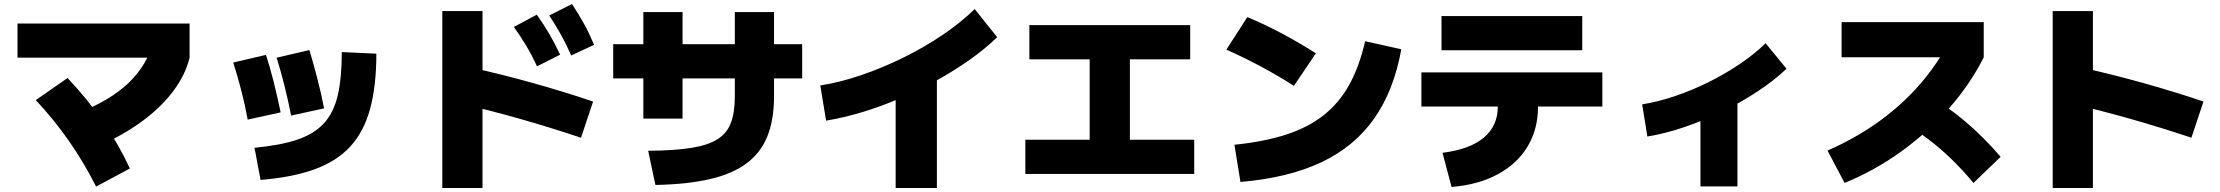

<svg xmlns="http://www.w3.org/2000/svg" viewBox="-20 -855 11040 955"><path d="M368 -293Q527 -354 620.5 -443.5Q714 -533 743 -653L923 -568Q902 -482 841.5 -401.5Q781 -321 686.5 -251.5Q592 -182 468 -128ZM458 73Q398 -46 323.5 -153Q249 -260 158 -357L316 -467Q417 -360 494 -248Q571 -136 626 -17ZM67 -568V-738H923V-568Z M1246 -120Q1375 -132 1459 -160.5Q1543 -189 1591.5 -242Q1640 -295 1660 -381Q1680 -467 1680 -596L1852 -588Q1852 -428 1821 -314Q1790 -200 1722.5 -126.5Q1655 -53 1545 -13Q1435 27 1276 40ZM1212 -260Q1199 -332 1180 -405.5Q1161 -479 1140 -544L1303 -582Q1323 -521 1341.5 -447Q1360 -373 1376 -296ZM1428 -280Q1413 -357 1394.5 -430.5Q1376 -504 1356 -568L1519 -606Q1539 -539 1558.5 -464Q1578 -389 1592 -316Z M2651 -525Q2627 -578 2599 -625Q2571 -672 2536 -721L2650 -782Q2685 -733 2713 -685Q2741 -637 2766 -583ZM2821 -579Q2798 -632 2771.5 -680Q2745 -728 2712 -778L2825 -835Q2859 -784 2885.5 -735.5Q2912 -687 2935 -632ZM2870 -170Q2714 -222 2564 -264.5Q2414 -307 2282 -337L2332 -517Q2477 -485 2632.5 -441.5Q2788 -398 2930 -350ZM2180 80V-800H2380V80Z M3204 -105Q3332 -106 3416 -119Q3500 -132 3548 -162Q3596 -192 3615.5 -244Q3635 -296 3635 -375V-795H3830V-375Q3830 -260 3797 -177.5Q3764 -95 3693.5 -42.5Q3623 10 3510.5 36Q3398 62 3240 65ZM3180 -265V-795H3375V-265ZM3030 -465V-635H3970V-465Z M4060 -430Q4157 -445 4263 -481Q4369 -517 4473.5 -568.5Q4578 -620 4669.5 -682Q4761 -744 4828 -810L4940 -670Q4880 -612 4803 -557.5Q4726 -503 4637 -454Q4548 -405 4454.5 -365Q4361 -325 4268 -297Q4175 -269 4089 -255ZM4435 80V-495H4640V80Z M5080 10V-160H5400V-560H5100V-730H5900V-560H5600V-160H5920V10Z M6120 -135Q6267 -150 6377 -185.5Q6487 -221 6564.5 -282.5Q6642 -344 6692 -435Q6742 -526 6770 -650L6950 -610Q6913 -404 6814.5 -264.5Q6716 -125 6551.5 -47.5Q6387 30 6150 50ZM6416 -428Q6336 -479 6251 -524.5Q6166 -570 6080 -608L6184 -770Q6273 -733 6358 -687.5Q6443 -642 6525 -590Z M7155 -95Q7291 -112 7360.5 -170.5Q7430 -229 7430 -325H7050V-495H7950V-325H7630Q7630 -212 7578 -126Q7526 -40 7429.5 12Q7333 64 7200 75ZM7150 -605V-775H7850V-605Z M8148 -336Q8225 -348 8310 -376.5Q8395 -405 8478.5 -446.5Q8562 -488 8635 -537.5Q8708 -587 8762 -640L8866 -513Q8805 -455 8722.5 -400.5Q8640 -346 8546.5 -300.5Q8453 -255 8357 -222.5Q8261 -190 8174 -176ZM8438 72V-388H8622V72Z M9070 -106Q9202 -164 9311.5 -240.5Q9421 -317 9507.5 -411Q9594 -505 9657 -615L9715 -570H9140V-745H9847V-570Q9780 -436 9674.5 -316.5Q9569 -197 9436.5 -101.5Q9304 -6 9155 55ZM9796 55Q9740 -12 9684.5 -65.5Q9629 -119 9570 -163.5Q9511 -208 9444 -246L9570 -381Q9665 -327 9755.5 -250.5Q9846 -174 9931 -75Z M10880 -170Q10724 -222 10574 -264.5Q10424 -307 10292 -337L10342 -517Q10487 -485 10642.5 -441.5Q10798 -398 10940 -350ZM10190 80V-800H10390V80Z"/></svg>

Font: M PLUS 2 Black
Style: Regular
Weight: 900
Designer: Coji Morishita
Foundry: UNDERFOREST DESIGN
Version: Version 1.001